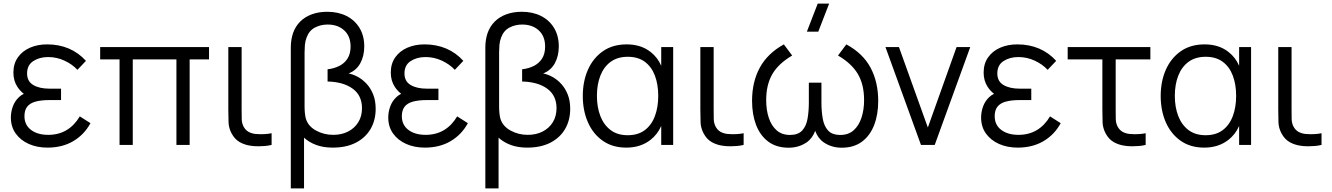

<svg xmlns="http://www.w3.org/2000/svg" viewBox="-20 -800 7352 1060"><path d="M242 15Q185 15 139.2 -5.2Q93.5 -25.5 66.8 -62.8Q40 -100 40 -151.5Q40 -182.5 51 -212.5Q62 -242.5 85 -264Q96.5 -275 111.5 -282Q90.5 -298.5 76.5 -320Q54 -353.5 54 -399.5Q54 -448.5 78.8 -483.5Q103.5 -518.5 145.8 -536.8Q188 -555 240 -555Q306 -555 360.2 -531.8Q414.5 -508.5 454.5 -464L407.5 -414.5Q378.5 -445.5 336 -465.2Q293.5 -485 245.5 -485Q198 -485 163.8 -462.8Q129.5 -440.5 129.5 -394.5Q129.5 -351 163.5 -330.8Q197.5 -310.5 253.5 -310.5H317V-247.5H253Q207 -247.5 176.2 -239Q145.5 -230.5 130.2 -211Q115 -191.5 115 -158.5Q115 -110.5 151 -83Q187 -55.5 246.5 -55.5Q303.5 -55.5 347.2 -81.5Q391 -107.5 420.5 -157.5L479.5 -120Q445 -56.5 384.5 -20.8Q324 15 242 15Z M640 0V-472H533V-540H1134V-472H1027V0H954V-472H713V0Z M1363.5 4.5Q1330.5 0 1303.2 -15.5Q1276 -31 1258.5 -63.5Q1243 -93 1241.8 -123.5Q1240.5 -154 1240.5 -195.5V-540H1314V-198.5Q1314 -164 1314.5 -142Q1315 -120 1325 -100.5Q1336 -81 1352.5 -72Q1369 -63 1390 -60.5Q1404.5 -59 1419.5 -59Q1427.5 -59 1443.2 -59.8Q1459 -60.5 1479.5 -64.5V0Q1461.5 4.5 1443 6Q1424.5 7.5 1409 7.5Q1404.5 7.5 1392 7.2Q1379.5 7 1363.5 4.5Z M1585.5 240V-540Q1585.5 -561 1588.8 -580.5Q1592 -600 1597.5 -616.5Q1610.5 -654 1637.2 -680.8Q1664 -707.5 1702 -721.2Q1740 -735 1786.5 -735Q1847 -735 1893 -711.8Q1939 -688.5 1965 -645.5Q1991 -602.5 1991 -543.5Q1991 -491.5 1969.5 -451.5Q1948 -411.5 1904.5 -394.5Q1930.5 -389.5 1957 -374.8Q1983.5 -360 2005.2 -336Q2027 -312 2040.5 -278Q2054 -244 2054 -199.5Q2054 -136 2025.8 -87.8Q1997.5 -39.5 1944.5 -12.2Q1891.5 15 1816.5 15Q1765 15 1725.5 0.2Q1686 -14.5 1658.5 -40V240ZM1819.5 -55.5Q1866.5 -55.5 1902.2 -74Q1938 -92.5 1958.2 -125.5Q1978.5 -158.5 1978.5 -202.5Q1978.5 -273 1927 -310.5Q1875.5 -348 1788.5 -350V-417.5Q1824 -421.5 1852.8 -435.8Q1881.5 -450 1898.5 -476.5Q1915.5 -503 1915.5 -543Q1915.5 -600 1880.5 -632.2Q1845.5 -664.5 1788.5 -664.5Q1750.5 -664.5 1718.5 -647.8Q1686.5 -631 1672.5 -592.5Q1665 -573 1663.2 -551.2Q1661.5 -529.5 1661.5 -511.5V-211Q1661.5 -194 1663.2 -175.8Q1665 -157.5 1669 -143.5Q1682 -102.5 1725.2 -79Q1768.5 -55.5 1819.5 -55.5Z M2325.5 15Q2268.5 15 2222.8 -5.2Q2177 -25.5 2150.2 -62.8Q2123.5 -100 2123.5 -151.5Q2123.5 -182.5 2134.5 -212.5Q2145.5 -242.5 2168.5 -264Q2180 -275 2195 -282Q2174 -298.5 2160 -320Q2137.5 -353.5 2137.5 -399.5Q2137.5 -448.5 2162.2 -483.5Q2187 -518.5 2229.2 -536.8Q2271.5 -555 2323.5 -555Q2389.5 -555 2443.8 -531.8Q2498 -508.5 2538 -464L2491 -414.5Q2462 -445.5 2419.5 -465.2Q2377 -485 2329 -485Q2281.5 -485 2247.2 -462.8Q2213 -440.5 2213 -394.5Q2213 -351 2247 -330.8Q2281 -310.5 2337 -310.5H2400.5V-247.5H2336.5Q2290.5 -247.5 2259.8 -239Q2229 -230.5 2213.8 -211Q2198.5 -191.5 2198.5 -158.5Q2198.5 -110.5 2234.5 -83Q2270.5 -55.5 2330 -55.5Q2387 -55.5 2430.8 -81.5Q2474.5 -107.5 2504 -157.5L2563 -120Q2528.5 -56.5 2468 -20.8Q2407.5 15 2325.5 15Z M2659.5 240V-540Q2659.5 -561 2662.8 -580.5Q2666 -600 2671.5 -616.5Q2684.5 -654 2711.2 -680.8Q2738 -707.5 2776 -721.2Q2814 -735 2860.5 -735Q2921 -735 2967 -711.8Q3013 -688.5 3039 -645.5Q3065 -602.5 3065 -543.5Q3065 -491.5 3043.5 -451.5Q3022 -411.5 2978.5 -394.5Q3004.5 -389.5 3031 -374.8Q3057.5 -360 3079.2 -336Q3101 -312 3114.5 -278Q3128 -244 3128 -199.5Q3128 -136 3099.8 -87.8Q3071.5 -39.5 3018.5 -12.2Q2965.5 15 2890.5 15Q2839 15 2799.5 0.2Q2760 -14.5 2732.5 -40V240ZM2893.5 -55.5Q2940.5 -55.5 2976.2 -74Q3012 -92.5 3032.2 -125.5Q3052.5 -158.5 3052.5 -202.5Q3052.5 -273 3001 -310.5Q2949.5 -348 2862.5 -350V-417.5Q2898 -421.5 2926.8 -435.8Q2955.5 -450 2972.5 -476.5Q2989.5 -503 2989.5 -543Q2989.5 -600 2954.5 -632.2Q2919.5 -664.5 2862.5 -664.5Q2824.5 -664.5 2792.5 -647.8Q2760.5 -631 2746.5 -592.5Q2739 -573 2737.2 -551.2Q2735.5 -529.5 2735.5 -511.5V-211Q2735.5 -194 2737.2 -175.8Q2739 -157.5 2743 -143.5Q2756 -102.5 2799.2 -79Q2842.5 -55.5 2893.5 -55.5Z M3438 15Q3361.5 15 3307.8 -22.8Q3254 -60.5 3225.8 -125Q3197.5 -189.5 3197.5 -270Q3197.5 -351 3226 -415.2Q3254.5 -479.5 3308.5 -517.2Q3362.5 -555 3440 -555Q3519 -555 3572 -513Q3610.5 -483 3630.5 -437V-540H3696.5V0H3630.5V-104.5Q3610 -58 3571 -27.5Q3516 15 3438 15ZM3445.5 -53.5Q3502.5 -53.5 3539.8 -81.5Q3577 -109.5 3595.5 -158.8Q3614 -208 3614 -270.5Q3614 -334 3595.5 -382.8Q3577 -431.5 3539.8 -459Q3502.5 -486.5 3446 -486.5Q3389.5 -486.5 3351.5 -458.8Q3313.5 -431 3294.5 -382.2Q3275.5 -333.5 3275.5 -270.5Q3275.5 -209 3294.2 -160Q3313 -111 3350.8 -82.2Q3388.5 -53.5 3445.5 -53.5Z M3969.5 4.5Q3936.5 0 3909.2 -15.5Q3882 -31 3864.5 -63.5Q3849 -93 3847.8 -123.5Q3846.5 -154 3846.5 -195.5V-540H3920V-198.5Q3920 -164 3920.5 -142Q3921 -120 3931 -100.5Q3942 -81 3958.5 -72Q3975 -63 3996 -60.5Q4010.5 -59 4025.5 -59Q4033.5 -59 4049.2 -59.8Q4065 -60.5 4085.5 -64.5V0Q4067.5 4.5 4049 6Q4030.5 7.5 4015 7.5Q4010.5 7.5 3998 7.2Q3985.5 7 3969.5 4.5Z M4497.5 -625H4434.5L4494.5 -780H4557.5ZM4334 15.5Q4266.5 15.5 4221.5 -18.2Q4176.5 -52 4154.2 -110.2Q4132 -168.5 4132 -243Q4132 -348.5 4175 -427Q4218 -505.5 4307.5 -555L4353.5 -493.5Q4277 -448.5 4243.5 -390Q4210 -331.5 4210 -247.5Q4210 -192.5 4224.5 -149Q4239 -105.5 4268 -80.2Q4297 -55 4341 -55Q4386.5 -55 4409 -79.8Q4431.5 -104.5 4438.5 -145.5Q4445.5 -186.5 4445.5 -234.5V-343.5H4515V-234.5Q4515 -187 4522 -146Q4529 -105 4551.2 -80Q4573.5 -55 4619.5 -55Q4664.5 -55 4693.2 -81Q4722 -107 4736.2 -150.5Q4750.5 -194 4750.5 -247.5Q4750.5 -333 4716.2 -391.2Q4682 -449.5 4606.5 -493.5L4652.5 -555Q4744.5 -505 4786.5 -425.8Q4828.5 -346.5 4828.5 -242.5Q4828.5 -167.5 4805.8 -109Q4783 -50.5 4738.2 -17.5Q4693.5 15.5 4627 15.5Q4571.5 15.5 4528.5 -13.5Q4496 -35.5 4480.5 -77.5Q4465 -35.5 4432.5 -13.5Q4389.5 15.5 4334 15.5Z M5064.5 0 4868.5 -540H4943L5102.5 -96L5261 -540H5336.5L5140.5 0Z M5598.5 15Q5541.5 15 5495.8 -5.2Q5450 -25.5 5423.2 -62.8Q5396.5 -100 5396.5 -151.5Q5396.5 -182.5 5407.5 -212.5Q5418.5 -242.5 5441.5 -264Q5453 -275 5468 -282Q5447 -298.5 5433 -320Q5410.5 -353.5 5410.5 -399.5Q5410.5 -448.5 5435.2 -483.5Q5460 -518.5 5502.2 -536.8Q5544.5 -555 5596.5 -555Q5662.5 -555 5716.8 -531.8Q5771 -508.5 5811 -464L5764 -414.5Q5735 -445.5 5692.5 -465.2Q5650 -485 5602 -485Q5554.5 -485 5520.2 -462.8Q5486 -440.5 5486 -394.5Q5486 -351 5520 -330.8Q5554 -310.5 5610 -310.5H5673.5V-247.5H5609.5Q5563.5 -247.5 5532.8 -239Q5502 -230.5 5486.8 -211Q5471.5 -191.5 5471.5 -158.5Q5471.5 -110.5 5507.5 -83Q5543.5 -55.5 5603 -55.5Q5660 -55.5 5703.8 -81.5Q5747.5 -107.5 5777 -157.5L5836 -120Q5801.5 -56.5 5741 -20.8Q5680.5 15 5598.5 15Z M6189 4.5Q6156 0 6128.8 -15.5Q6101.5 -31 6084 -63.5Q6068.5 -93 6067.2 -123.5Q6066 -154 6066 -195.5V-472H5874.5V-540H6331V-472H6139.5V-198.5Q6139.5 -164 6140 -142Q6140.5 -120 6150.5 -100.5Q6161.5 -81 6178 -72Q6194.5 -63 6215.5 -60.5Q6230 -59 6245 -59Q6253 -59 6268.8 -59.8Q6284.5 -60.5 6305 -64.5V0Q6287 4.5 6268.8 6Q6250.5 7.5 6234.5 7.5Q6230 7.5 6217.5 7.2Q6205 7 6189 4.5Z M6628.5 15Q6552 15 6498.2 -22.8Q6444.5 -60.5 6416.2 -125Q6388 -189.5 6388 -270Q6388 -351 6416.5 -415.2Q6445 -479.5 6499 -517.2Q6553 -555 6630.5 -555Q6709.5 -555 6762.5 -513Q6801 -483 6821 -437V-540H6887V0H6821V-104.5Q6800.5 -58 6761.5 -27.5Q6706.5 15 6628.5 15ZM6636 -53.5Q6693 -53.5 6730.2 -81.5Q6767.5 -109.5 6786 -158.8Q6804.5 -208 6804.5 -270.5Q6804.5 -334 6786 -382.8Q6767.5 -431.5 6730.2 -459Q6693 -486.5 6636.5 -486.5Q6580 -486.5 6542 -458.8Q6504 -431 6485 -382.2Q6466 -333.5 6466 -270.5Q6466 -209 6484.8 -160Q6503.5 -111 6541.2 -82.2Q6579 -53.5 6636 -53.5Z M7160 4.5Q7127 0 7099.8 -15.5Q7072.5 -31 7055 -63.5Q7039.5 -93 7038.2 -123.5Q7037 -154 7037 -195.5V-540H7110.5V-198.5Q7110.5 -164 7111 -142Q7111.5 -120 7121.5 -100.5Q7132.5 -81 7149 -72Q7165.5 -63 7186.5 -60.5Q7201 -59 7216 -59Q7224 -59 7239.8 -59.8Q7255.5 -60.5 7276 -64.5V0Q7258 4.5 7239.5 6Q7221 7.5 7205.5 7.5Q7201 7.5 7188.5 7.2Q7176 7 7160 4.5Z"/></svg>

Font: Cns Manrope
Style: Regular
Weight: 400
Designer: Mikhail Sharanda
Foundry: Mikhail Sharanda
Version: Version 4.504